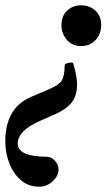

<svg xmlns="http://www.w3.org/2000/svg" viewBox="-42 -445 416 725"><path d="M264 -271Q230 -271 210 -295Q190 -319 190 -350Q190 -385 211.5 -405Q233 -425 264 -425Q296 -425 318 -405Q340 -385 340 -351Q340 -317 319 -294Q298 -271 264 -271ZM106 260Q65 260 36.5 235Q8 210 -7 171Q-22 132 -22 89Q-22 27 1.5 -15Q25 -57 75 -79L143 -108Q181 -124 191.5 -141.5Q202 -159 202 -196Q202 -204 212.5 -206.5Q223 -209 227 -209Q234 -209 235 -204Q243 -177 246 -157.5Q249 -138 249 -127Q249 -84 229 -58.5Q209 -33 169 -15L110 11Q25 48 25 97Q25 147 137 147Q151 147 165 161.5Q179 176 179 195Q179 219 157 239.5Q135 260 106 260Z"/></svg>

Font: Junicode
Style: Bold Italic
Weight: 700
Italic angle: -11°
Designer: Peter S. Baker
Version: Version 2.100; ttfautohint (v1.8.4)